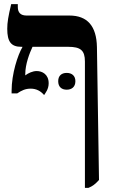

<svg xmlns="http://www.w3.org/2000/svg" viewBox="-20 -667 545 927"><path d="M193 -208C199 -218 215 -236 215 -265C215 -308 184 -324 157 -324C138 -324 116 -314 102 -303V-309C102 -358 123 -411 137 -441H309C369 -441 390 -424 390 -370V240H407C427 232 440 222 458 202L448 -440C446 -541 402 -592 315 -592H108C80 -592 66 -606 66 -633V-647H34C20 -588 15 -559 15 -528C15 -465 34 -441 83 -441H88V-439C66 -402 36 -311 36 -228V-216H63C84 -230 102 -239 128 -239C156 -239 177 -227 193 -208ZM261 -275C261 -247 278 -234 302 -234C326 -234 344 -247 344 -275C344 -302 326 -315 302 -315C278 -315 261 -302 261 -275Z"/></svg>

Font: Noto Serif Hebrew SemiCondensed
Style: Bold
Weight: 700
Width: 4
Designer: Monotype Design Team
Foundry: Monotype Imaging Inc.
Version: Version 2.004